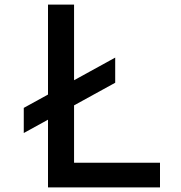

<svg xmlns="http://www.w3.org/2000/svg" viewBox="-20 -820 790 840"><path d="M84 -238V-348L484 -568V-458ZM190 0V-800H304V-108H680V0Z"/></svg>

Font: Martian Mono SemiExpanded
Style: Regular
Weight: 400
Width: 6
Monospace: yes
Designer: Roman Shamin
Foundry: Evil Martians
Version: Version 1.000